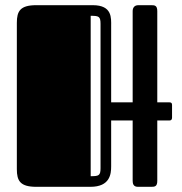

<svg xmlns="http://www.w3.org/2000/svg" viewBox="-20 -721 702 741"><path d="M492 -23C492 -12 495 0 512 0H564C577 0 587 -1 587 -23V-256H634C640 -256 644 -259 644 -267V-316C644 -323 641 -326 634 -326H587V-678C587 -700 577 -701 564 -701H514C497 -701 492 -689 492 -678V-326H409V-620C409 -651 414 -701 338 -701H120C58 -701 45 -678 45 -633V-68C45 -23 58 0 120 0H329C405 0 409 -50 409 -79V-256H492ZM368 -72C368 -43 361 -41 330 -41V-660C361 -660 368 -658 368 -629Z"/></svg>

Font: Fascinate Inline
Style: Regular
Weight: 900
Designer: Astigmatic (AOETI)
Foundry: Astigmatic (AOETI)
Version: Version 1.000